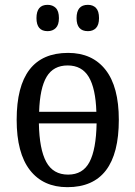

<svg xmlns="http://www.w3.org/2000/svg" viewBox="-20 -765 561 795"><path d="M49 -269Q49 -546 262 -546Q362 -546 417 -476Q472 -406 472 -269Q472 10 259 10Q159 10 104 -60.5Q49 -131 49 -269ZM379 -302Q376 -399 347.5 -446.5Q319 -494 260 -494Q201 -494 173 -447Q145 -400 142 -302ZM380 -254H141Q143 -147 171.5 -94.5Q200 -42 262 -42Q323 -42 350.5 -94Q378 -146 380 -254ZM131 -690Q131 -745 177 -745Q198 -745 211 -732Q224 -719 224 -690Q224 -662 211 -649Q198 -636 177 -636Q131 -636 131 -690ZM297 -690Q297 -745 344 -745Q365 -745 377.5 -732Q390 -719 390 -690Q390 -662 377.5 -649Q365 -636 344 -636Q297 -636 297 -690Z"/></svg>

Font: Noto Serif Narrow
Style: Regular
Weight: 400
Width: 4
Designer: Monotype Design Team
Foundry: Monotype Imaging Inc.
Version: Version 1.001